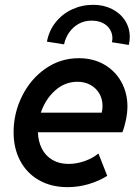

<svg xmlns="http://www.w3.org/2000/svg" viewBox="-20 -771 578 799"><path d="M36.6 -220.7Q36.6 -300.3 72 -371.3Q107.4 -442.4 169.4 -485.6Q231.4 -528.8 308.1 -528.8Q368.2 -528.8 414.1 -502.2Q460 -475.6 485.1 -429.7Q510.3 -383.8 510.3 -328.6Q510.3 -302.7 504.2 -272.5Q498 -242.2 489.3 -220.7H137.7Q139.2 -181.6 154.5 -151.9Q169.9 -122.1 198.2 -105.5Q226.6 -88.9 265.1 -88.9Q299.3 -88.9 332.8 -100.8Q366.2 -112.8 389.6 -132.3L426.3 -39.1Q390.6 -17.1 348.1 -4.6Q305.7 7.8 261.2 7.8Q193.4 7.8 142.6 -21Q91.8 -49.8 64.2 -101.6Q36.6 -153.3 36.6 -220.7ZM403.3 -302.2Q406.7 -315.9 406.7 -329.6Q406.7 -358.4 393.6 -381.3Q380.4 -404.3 356.7 -417.5Q333 -430.7 302.2 -430.7Q250 -430.7 209.5 -394.5Q168.9 -358.4 149.9 -302.2ZM447.8 -611.8Q447.8 -631.8 437.5 -648.7Q427.2 -665.5 407.7 -675.3Q388.2 -685.1 360.8 -685.1Q331.5 -685.1 307.6 -671.9Q283.7 -658.7 268.1 -636.2Q252.4 -613.8 246.6 -586.4L175.3 -597.7Q184.1 -644 211.9 -678.7Q239.7 -713.4 280.5 -732.2Q321.3 -751 368.2 -751Q411.1 -751 445.8 -733.6Q480.5 -716.3 500.2 -685.8Q520 -655.3 520 -616.7Q520 -602.1 516.1 -584L445.8 -595.2Q447.8 -606 447.8 -611.8Z"/></svg>

Font: Reddit Sans Chocolate SemiBold
Style: Italic
Weight: 600
Italic angle: -11.25°
Designer: Stephen Hutchings
Version: Version 1.013